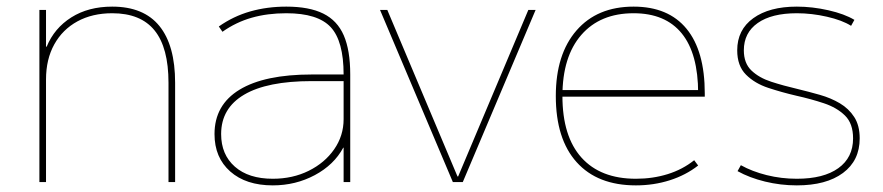

<svg xmlns="http://www.w3.org/2000/svg" viewBox="-20 -550 2667 580"><path d="M99 0V-520H119V-409H121Q144 -465 195.5 -497.5Q247 -530 319 -530Q414 -530 461.5 -471.5Q509 -413 509 -300V0H489V-300Q489 -406 447 -458Q405 -510 319 -510Q259 -510 214 -485.5Q169 -461 144 -416Q119 -371 119 -310V0Z M804 10Q723 10 675.5 -32Q628 -74 628 -145Q628 -233 703.5 -279Q779 -325 922 -325H1018Q1018 -426 979 -468Q940 -510 845 -510Q788 -510 740.5 -496.5Q693 -483 652 -454L641 -470Q685 -501 736 -515.5Q787 -530 845 -530Q914 -530 956.5 -509Q999 -488 1018.5 -443Q1038 -398 1038 -325V0H1018V-104H1017Q989 -52 931 -21Q873 10 804 10ZM804 -10Q864 -10 912.5 -34Q961 -58 989.5 -99Q1018 -140 1018 -190V-305H922Q787 -305 717.5 -264Q648 -223 648 -145Q648 -83 689.5 -46.5Q731 -10 804 -10Z M1348 0 1128 -520H1150L1362 -17H1364L1576 -520H1598L1378 0Z M1901 10Q1785 10 1722 -60Q1659 -130 1659 -260Q1659 -386 1721.5 -458Q1784 -530 1894 -530Q1999 -530 2054 -463Q2109 -396 2109 -268Q2109 -264 2109 -263Q2109 -262 2109 -258H1669V-278H2099L2089 -268Q2089 -388 2039.5 -449Q1990 -510 1894 -510Q1793 -510 1736 -444.5Q1679 -379 1679 -260Q1679 -138 1736.5 -74Q1794 -10 1901 -10Q1952 -10 1997 -24Q2042 -38 2077 -66L2089 -50Q2052 -21 2003.5 -5.5Q1955 10 1901 10Z M2387 10Q2338 10 2291 -1.5Q2244 -13 2208 -33L2218 -51Q2252 -32 2296 -21Q2340 -10 2387 -10Q2468 -10 2512.5 -42Q2557 -74 2557 -132Q2557 -177 2532.5 -201Q2508 -225 2469 -238Q2430 -251 2385 -261Q2342 -271 2301 -284.5Q2260 -298 2233.5 -324.5Q2207 -351 2207 -398Q2207 -460 2255.5 -495Q2304 -530 2387 -530Q2434 -530 2482.5 -519Q2531 -508 2561 -490L2551 -472Q2524 -489 2478 -499.5Q2432 -510 2387 -510Q2311 -510 2269 -480.5Q2227 -451 2227 -398Q2227 -359 2250 -337Q2273 -315 2310 -303Q2347 -291 2390 -281Q2423 -273 2456.5 -263.5Q2490 -254 2517 -238Q2544 -222 2560.5 -196.5Q2577 -171 2577 -132Q2577 -65 2526.5 -27.5Q2476 10 2387 10Z"/></svg>

Font: M PLUS 2 Thin Thin
Style: Regular
Weight: 250
Version: Version 1.001